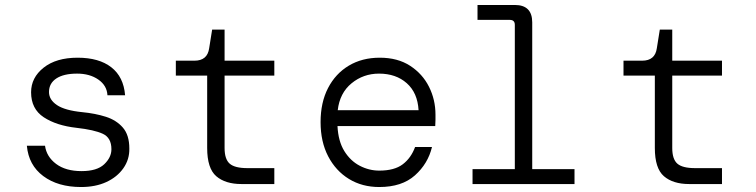

<svg xmlns="http://www.w3.org/2000/svg" viewBox="-20 -740 3040 772"><path d="M306 12Q213 12 154 -32Q95 -76 88 -154H161Q167 -110 205.5 -81Q244 -52 308 -52Q370 -52 399 -79.5Q428 -107 428 -140Q428 -186 393.5 -202Q359 -218 288 -226Q207 -235 156 -268.5Q105 -302 105 -369Q105 -428 155.5 -468Q206 -508 292 -508Q378 -508 427.5 -469.5Q477 -431 483 -357H412Q410 -396 375.5 -420Q341 -444 290 -444Q236 -444 206.5 -424.5Q177 -405 177 -370Q177 -339 209 -317.5Q241 -296 311 -289Q363 -284 405.5 -270.5Q448 -257 474 -227Q500 -197 500 -143Q501 -99 476 -63.5Q451 -28 407.5 -8Q364 12 306 12Z M951 0Q886 0 849.5 -31.5Q813 -63 813 -145V-436H687V-496H762Q814 -496 821 -546L833 -621H883V-496H1083V-436H883V-145Q883 -100 903.5 -82Q924 -64 975 -64H1083V0Z M1505 12Q1436 12 1383 -20.5Q1330 -53 1299.5 -111.5Q1269 -170 1269 -249Q1269 -328 1299 -386Q1329 -444 1382.5 -476Q1436 -508 1507 -508Q1579 -508 1629 -475.5Q1679 -443 1705 -391Q1731 -339 1731 -279Q1731 -269 1731 -258Q1731 -247 1730 -233H1337Q1340 -172 1364.5 -132.5Q1389 -93 1426.5 -73.5Q1464 -54 1505 -54Q1566 -54 1599.5 -79.5Q1633 -105 1649 -149H1717Q1701 -82 1648.5 -35Q1596 12 1505 12ZM1504 -444Q1441 -444 1393.5 -405Q1346 -366 1338 -297H1663Q1659 -367 1615.5 -405.5Q1572 -444 1504 -444Z M1880 0V-60H2050V-640Q2050 -660 2030 -660H1900V-720H2050Q2120 -720 2120 -650V-60H2290V0Z M2751 0Q2686 0 2649.5 -31.5Q2613 -63 2613 -145V-436H2487V-496H2562Q2614 -496 2621 -546L2633 -621H2683V-496H2883V-436H2683V-145Q2683 -100 2703.5 -82Q2724 -64 2775 -64H2883V0Z"/></svg>

Font: DM Mono Light
Style: Regular
Weight: 300
Designer: Colophon Foundry
Foundry: Colophon Foundry
Version: Version 1.000; ttfautohint (v1.8.2.53-6de2)